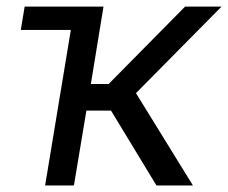

<svg xmlns="http://www.w3.org/2000/svg" viewBox="-20 -566 696 586"><path d="M43.5 -474.6 55.2 -545.9H250.5L238.8 -474.6ZM117.7 0 208 -545.9H295.9L257.3 -309.6H311.5L544.9 -545.9H656.2L395 -281.7L568.8 0H457.5L318.8 -228.5H243.7L205.6 0Z"/></svg>

Font: Inter
Style: Italic
Weight: 400
Italic angle: -9.3988°
Designer: Rasmus Andersson
Foundry: rsms
Version: Version 4.001;git-66647c0bb